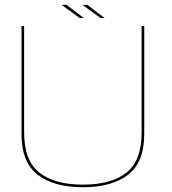

<svg xmlns="http://www.w3.org/2000/svg" viewBox="-20 -784 722 808"><path d="M329 4Q450 4 518.5 -48.2Q587 -100.5 587 -220.5V-674.5H576V-226.5Q576 -108 512 -57.5Q448 -7 329 -7Q210 -7 145.8 -57.5Q81.5 -108 81.5 -226.5V-674.5H70.5V-220.5Q70.5 -100.5 139 -48.2Q207.5 4 329 4ZM402.5 -708.5H420L347.5 -763.5H327ZM315 -708.5H332.5L260 -763.5H239.5Z"/></svg>

Font: Anybody SemiExpanded Thin
Style: Regular
Weight: 250
Width: 6
Version: Version 1.113;gftools[0.9.25]